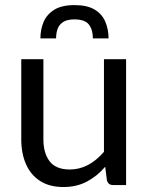

<svg xmlns="http://www.w3.org/2000/svg" viewBox="-20 -744 598 772"><path d="M235 8Q179.5 8 141.8 -16Q104 -40 84.8 -83.2Q65.5 -126.5 65.5 -183.5V-506H154.5V-183.5Q154.5 -128.5 179.5 -95.5Q204.5 -62.5 261 -62.5Q336.5 -62.5 398 -133.5V-506H487V0H434Q415.5 0 410 -18.5L403 -73.5Q370.5 -35.5 329.2 -13.8Q288 8 235 8ZM416.5 -589.5H353.5Q353.5 -624.5 337.5 -645.2Q321.5 -666 279.5 -666Q251 -666 235 -656.2Q219 -646.5 212.2 -629.2Q205.5 -612 205.5 -589.5H142.5Q142.5 -625 155.2 -655.5Q168 -686 198.5 -705Q228.5 -723.5 279.5 -723.5Q330.5 -723.5 360.5 -705.5Q390.5 -687.5 403.5 -656.5Q416.5 -626 416.5 -589.5Z"/></svg>

Font: Verano Sans
Style: Regular
Weight: 400
Designer: Lukasz Dziedzic with Adam Twardoch and Botio Nikoltchev
Foundry: tyPoland Lukasz Dziedzic
Version: Version 3.001;December 28, 2019;FontCreator 12.0.0.2547 64-b